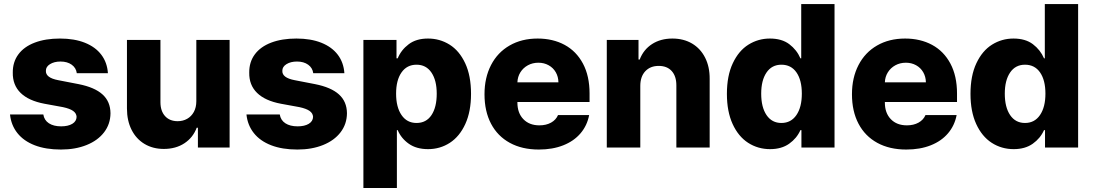

<svg xmlns="http://www.w3.org/2000/svg" viewBox="-20 -727 5386 946"><path d="M278.3 -423.8Q247.1 -423.8 226.3 -410.9Q205.6 -397.9 206.1 -377.9Q204.6 -343.8 266.6 -332L367.2 -312.5Q446.3 -296.9 485.1 -261.7Q523.9 -226.6 524.4 -168.9Q523.9 -115.7 492.9 -75.2Q461.9 -34.7 406.7 -12.5Q351.6 9.8 280.3 9.8Q205.6 9.8 151.1 -11.2Q96.7 -32.2 65.7 -71.3Q34.7 -110.4 29.3 -163.1H193.4Q197.8 -134.8 220.9 -119.6Q244.1 -104.5 281.2 -104.5Q315.4 -104.5 336.2 -116.9Q356.9 -129.4 357.4 -151.4Q356.4 -168.9 340.3 -180.4Q324.2 -191.9 290 -199.2L199.2 -215.8Q121.1 -230.5 81.5 -269.3Q42 -308.1 43 -369.1Q42.5 -421.4 70.6 -459.2Q98.6 -497.1 151.4 -517.1Q204.1 -537.1 275.4 -537.1Q346.2 -537.1 398.2 -516.4Q450.2 -495.6 479.2 -457.3Q508.3 -418.9 511.7 -366.2H358.4Q355 -392.6 333.3 -408.2Q311.5 -423.8 278.3 -423.8Z M947.3 -530.3H1111.3V0H955.1V-97.7H949.2Q931.2 -49.3 888.7 -21.2Q846.2 6.8 787.1 6.8Q733.4 6.8 692.1 -17.8Q650.9 -42.5 628.2 -87.6Q605.5 -132.8 605.5 -192.4V-530.3H770.5V-223.6Q770.5 -180.2 793.2 -155Q815.9 -129.9 855.5 -129.9Q881.3 -129.9 902.1 -141.6Q922.9 -153.3 935.1 -175.5Q947.3 -197.8 947.3 -228.5Z M1443.4 -423.8Q1412.1 -423.8 1391.4 -410.9Q1370.6 -397.9 1371.1 -377.9Q1369.6 -343.8 1431.6 -332L1532.2 -312.5Q1611.3 -296.9 1650.1 -261.7Q1689 -226.6 1689.5 -168.9Q1689 -115.7 1658 -75.2Q1627 -34.7 1571.8 -12.5Q1516.6 9.8 1445.3 9.8Q1370.6 9.8 1316.2 -11.2Q1261.7 -32.2 1230.7 -71.3Q1199.7 -110.4 1194.3 -163.1H1358.4Q1362.8 -134.8 1386 -119.6Q1409.2 -104.5 1446.3 -104.5Q1480.5 -104.5 1501.2 -116.9Q1522 -129.4 1522.5 -151.4Q1521.5 -168.9 1505.4 -180.4Q1489.3 -191.9 1455.1 -199.2L1364.3 -215.8Q1286.1 -230.5 1246.6 -269.3Q1207 -308.1 1208 -369.1Q1207.5 -421.4 1235.6 -459.2Q1263.7 -497.1 1316.4 -517.1Q1369.1 -537.1 1440.4 -537.1Q1511.2 -537.1 1563.2 -516.4Q1615.2 -495.6 1644.3 -457.3Q1673.3 -418.9 1676.8 -366.2H1523.4Q1520 -392.6 1498.3 -408.2Q1476.6 -423.8 1443.4 -423.8Z M1770.5 -530.3H1933.6V-439.5H1939.5Q1956.5 -481 1993.7 -509Q2030.8 -537.1 2088.9 -537.1Q2147 -537.1 2195.1 -507.1Q2243.2 -477.1 2272 -415.5Q2300.8 -354 2300.8 -264.6Q2300.8 -177.7 2272.7 -116.2Q2244.6 -54.7 2196.5 -23.4Q2148.4 7.8 2088.9 7.8Q2031.7 7.8 1994.1 -18.8Q1956.5 -45.4 1939.5 -85.9H1935.5V199.2H1770.5ZM2032.2 -121.1Q2080.1 -121.1 2106 -159.9Q2131.8 -198.7 2131.8 -265.6Q2131.8 -331.1 2105.7 -369.6Q2079.6 -408.2 2032.2 -408.2Q1984.9 -408.2 1958.3 -370.1Q1931.6 -332 1931.6 -265.6Q1931.6 -199.2 1958.3 -160.2Q1984.9 -121.1 2032.2 -121.1Z M2367.2 -262.7Q2367.2 -344.2 2399.4 -406.5Q2431.6 -468.8 2491 -502.9Q2550.3 -537.1 2628.9 -537.1Q2704.1 -537.1 2762 -505.9Q2819.8 -474.6 2852.3 -413.6Q2884.8 -352.5 2884.8 -266.6V-224.6H2529.3V-221.7Q2529.3 -170.4 2558.6 -139.9Q2587.9 -109.4 2637.7 -109.4Q2670.9 -109.4 2695.1 -122.8Q2719.2 -136.2 2729.5 -160.2H2882.8Q2873 -108.4 2840.3 -70.1Q2807.6 -31.7 2755.1 -11Q2702.6 9.8 2634.8 9.8Q2552.2 9.8 2491.9 -23.2Q2431.6 -56.2 2399.4 -117.4Q2367.2 -178.7 2367.2 -262.7ZM2731.4 -321.3Q2731 -349.1 2718.3 -371.1Q2705.6 -393.1 2683.1 -405.5Q2660.6 -418 2632.8 -418Q2604 -418 2580.8 -405.3Q2557.6 -392.6 2543.9 -370.6Q2530.3 -348.6 2529.3 -321.3Z M3134.8 0H2969.7V-530.3H3126V-433.6H3131.8Q3150.4 -482.4 3192.6 -509.8Q3234.9 -537.1 3293 -537.1Q3348.1 -537.1 3389.9 -512.5Q3431.6 -487.8 3454.3 -442.6Q3477.1 -397.5 3476.6 -337.9V0H3312.5V-306.6Q3312.5 -351.6 3289.6 -377Q3266.6 -402.3 3225.6 -402.3Q3184.1 -402.3 3159.4 -376Q3134.8 -349.6 3134.8 -303.7Z M3561.5 -264.6Q3561.5 -354 3590.6 -415.5Q3619.6 -477.1 3667.7 -507.1Q3715.8 -537.1 3773.4 -537.1Q3832 -537.1 3868.9 -509.3Q3905.8 -481.4 3923.8 -439.5H3927.7V-707H4091.8V0H3928.7V-85.9H3923.8Q3905.8 -45.4 3868.2 -18.8Q3830.6 7.8 3774.4 7.8Q3714.4 7.8 3666 -23.4Q3617.7 -54.7 3589.6 -116.2Q3561.5 -177.7 3561.5 -264.6ZM3930.7 -265.6Q3930.7 -332 3904.3 -370.1Q3877.9 -408.2 3830.1 -408.2Q3782.7 -408.2 3756.6 -369.6Q3730.5 -331.1 3730.5 -265.6Q3730.5 -198.7 3756.8 -159.9Q3783.2 -121.1 3830.1 -121.1Q3877.4 -121.1 3904.1 -160.2Q3930.7 -199.2 3930.7 -265.6Z M4177.7 -262.7Q4177.7 -344.2 4210 -406.5Q4242.2 -468.8 4301.5 -502.9Q4360.8 -537.1 4439.5 -537.1Q4514.6 -537.1 4572.5 -505.9Q4630.4 -474.6 4662.8 -413.6Q4695.3 -352.5 4695.3 -266.6V-224.6H4339.8V-221.7Q4339.8 -170.4 4369.1 -139.9Q4398.4 -109.4 4448.2 -109.4Q4481.4 -109.4 4505.6 -122.8Q4529.8 -136.2 4540 -160.2H4693.4Q4683.6 -108.4 4650.9 -70.1Q4618.2 -31.7 4565.7 -11Q4513.2 9.8 4445.3 9.8Q4362.8 9.8 4302.5 -23.2Q4242.2 -56.2 4210 -117.4Q4177.7 -178.7 4177.7 -262.7ZM4542 -321.3Q4541.5 -349.1 4528.8 -371.1Q4516.1 -393.1 4493.7 -405.5Q4471.2 -418 4443.4 -418Q4414.6 -418 4391.4 -405.3Q4368.2 -392.6 4354.5 -370.6Q4340.8 -348.6 4339.8 -321.3Z M4761.7 -264.6Q4761.7 -354 4790.8 -415.5Q4819.8 -477.1 4867.9 -507.1Q4916 -537.1 4973.6 -537.1Q5032.2 -537.1 5069.1 -509.3Q5106 -481.4 5124 -439.5H5127.9V-707H5292V0H5128.9V-85.9H5124Q5106 -45.4 5068.4 -18.8Q5030.8 7.8 4974.6 7.8Q4914.6 7.8 4866.2 -23.4Q4817.9 -54.7 4789.8 -116.2Q4761.7 -177.7 4761.7 -264.6ZM5130.9 -265.6Q5130.9 -332 5104.5 -370.1Q5078.1 -408.2 5030.3 -408.2Q4982.9 -408.2 4956.8 -369.6Q4930.7 -331.1 4930.7 -265.6Q4930.7 -198.7 4957 -159.9Q4983.4 -121.1 5030.3 -121.1Q5077.6 -121.1 5104.2 -160.2Q5130.9 -199.2 5130.9 -265.6Z"/></svg>

Font: WEMIX Pretendard ExtraBold
Style: Regular
Weight: 800
Designer: Base glyphs from Inter by Rasmus Andersson; Hangeul glyphs from Noto Sans CJK(Source Han Sans) by Jang Soo-young and Kan
Foundry: Kil Hyung-jin
Version: Version 1.000